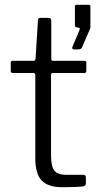

<svg xmlns="http://www.w3.org/2000/svg" viewBox="-20 -785 415 805"><path d="M202 -479Q194 -479 194 -471V-135Q194 -86 208.5 -69Q223 -52 257 -52H330Q340 -52 340 -42V-15Q340 -7 330 -4Q306 0 243 0Q181 0 154.5 -28.5Q128 -57 128 -121V-470Q128 -479 119 -479H34Q25 -479 25 -487V-522Q25 -530 33 -530H122Q127 -530 129 -538L139 -698Q139 -710 148 -710H184Q195 -710 195 -697V-538Q195 -530 202 -530H334Q342 -530 342 -522V-487Q342 -479 333 -479ZM283 -587 313 -658Q315 -664 314.5 -666Q314 -668 310 -669L303 -670Q298 -671 296 -673Q294 -675 294 -679V-757Q294 -765 301 -765H353Q359 -765 359 -758V-670L358 -665L324 -587Q321 -578 308 -578H289Q285 -578 283.5 -581Q282 -584 283 -587Z"/></svg>

Font: Libre Franklin Light
Style: Regular
Weight: 300
Designer: Pablo Impallari, Rodrigo Fuenzalida
Foundry: Impallari Type
Version: Version 1.002; ttfautohint (v1.5)